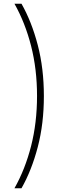

<svg xmlns="http://www.w3.org/2000/svg" viewBox="-20 -852 323 1037"><path d="M58 165Q116 62 148 -63.5Q180 -189 180 -334Q180 -478 148 -603.5Q116 -729 58 -832H96Q151 -735 184 -608.5Q217 -482 217 -333Q217 -184 184 -58Q151 68 96 165Z"/></svg>

Font: Noto Sans Gurmukhi ExtraCondensed ExtraLight
Style: Regular
Weight: 200
Width: 2
Designer: Jelle Bosma - Monotype Design Team
Foundry: Monotype Imaging Inc.
Version: Version 2.004; ttfautohint (v1.8.4.7-5d5b)